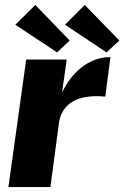

<svg xmlns="http://www.w3.org/2000/svg" viewBox="-20 -757 503 777"><path d="M123 -737 42 -657 211 -545 262 -593ZM323 -737 243 -657 411 -545 463 -593ZM14 0H184L219 -262C228 -319 271 -379 406 -366L427 -526C337 -526 268 -461 231 -382L250 -516H86Z"/></svg>

Font: United Sans ExtraBold
Style: Italic
Weight: 800
Italic angle: -8°
Designer: Pablo Impallari, Rodrigo Fuenzalida (Modified by Dan O. Williams)
Version: Version 1.000;PS 001.000;hotconv 1.0.88;makeotf.lib2.5.64775